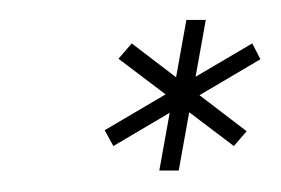

<svg xmlns="http://www.w3.org/2000/svg" viewBox="-20 -768 275 188"><path d="M91 -625 235 -710 227 -725.5 82.5 -640.5ZM209 -625 221.5 -639.5 109 -725.5 96 -710.5ZM136 -601H155L181.5 -748.5H162.5Z"/></svg>

Font: Anybody ExtraCondensed ExtraLight
Style: Italic
Weight: 250
Width: 2
Italic angle: -10°
Version: Version 1.113;gftools[0.9.25]